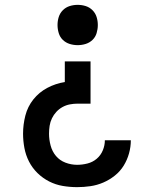

<svg xmlns="http://www.w3.org/2000/svg" viewBox="-20 -548 640 791"><path d="M298 223Q268 223 238.5 218Q209 213 182.5 199.5Q156 186 134.5 165Q113 144 99.5 117.5Q86 91 80.5 61.5Q75 32 75 3Q75 -35 84.5 -72Q94 -109 117.5 -138.5Q141 -168 175 -186Q209 -204 247 -210V-295H353V-121H300Q284 -121 268 -118Q252 -115 237.5 -107Q223 -99 212 -87Q201 -75 194 -60.5Q187 -46 184.5 -30Q182 -14 182 3Q182 27 188.5 51.5Q195 76 210.5 94.5Q226 113 249.5 122Q273 131 298 131Q319 131 340.5 125.5Q362 120 378.5 106Q395 92 403.5 71.5Q412 51 412 30H519Q519 57 511.5 84Q504 111 489.5 134.5Q475 158 453 175.5Q431 193 405.5 204Q380 215 352.5 219Q325 223 298 223ZM300 -362Q283 -362 267 -367Q251 -372 239 -383.5Q227 -395 222 -411.5Q217 -428 217 -445Q217 -462 222 -478Q227 -494 239 -506Q251 -518 267 -523Q283 -528 300 -528Q317 -528 333 -523Q349 -518 361 -506Q373 -494 378 -478Q383 -462 383 -445Q383 -428 378 -411.5Q373 -395 361 -383.5Q349 -372 333 -367Q317 -362 300 -362Z"/></svg>

Font: Zed Mono Semibold Extended
Style: Regular
Weight: 600
Width: 7
Monospace: yes
Designer: Belleve Invis
Foundry: Belleve Invis
Version: Version 1.0.0; ttfautohint (v1.8.4)